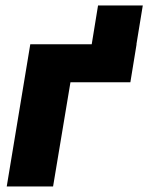

<svg xmlns="http://www.w3.org/2000/svg" viewBox="-20 -676 538 696"><path d="M312.5 -515.6 335.4 -656.2H497.6L474.6 -515.6H475.1L452.6 -377.9H235.4L172.4 0H4.4L89.8 -515.6Z"/></svg>

Font: Inter Display ExtraBold
Style: Italic
Weight: 800
Italic angle: -9.39999°
Designer: Rasmus Andersson
Foundry: rsms
Version: Version 4.000;git-a52131595